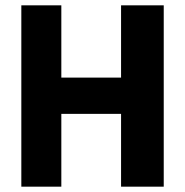

<svg xmlns="http://www.w3.org/2000/svg" viewBox="-20 -700 694 720"><path d="M434 -680H594V0H434V-273H210V0H60V-680H210V-409H434Z"/></svg>

Font: Puffins on Iceburgs(2)
Style: on-Iceburgs-Bold
Weight: 700
Version: Version 1.0